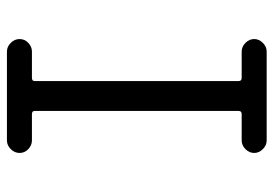

<svg xmlns="http://www.w3.org/2000/svg" viewBox="-135 -635 770 540"><g transform="rotate(-90 250.0 -365.0)"><path d="M199.2 -70.3Q208 -70.3 208 -79.1V-652.3Q208 -660.2 199.2 -660.2H125Q111.3 -660.2 100.6 -670.4Q89.8 -680.7 89.8 -694.8Q89.8 -709 100.6 -719.7Q111.3 -730.5 125 -730.5H375Q388.7 -730.5 399.4 -719.7Q410.2 -709 410.2 -694.8Q410.2 -680.7 399.4 -670.4Q388.7 -660.2 375 -660.2H300.8Q292 -660.2 292 -652.3V-79.1Q292 -70.3 300.8 -70.3H375Q388.7 -70.3 399.4 -59.6Q410.2 -48.8 410.2 -35.2Q410.2 -21.5 399.4 -10.7Q388.7 0 375 0H125Q111.3 0 100.6 -10.7Q89.8 -21.5 89.8 -35.2Q89.8 -48.8 100.6 -59.6Q111.3 -70.3 125 -70.3Z"/></g></svg>

Font: Rounded Mgen+ 1m regular
Style: Regular
Weight: 400
Designer: [Source Han Sans]
Ryoko NISHIZUKA  (kana & ideographs); Paul D. Hunt (Latin, Greek & Cyrillic); Wenlong ZHANG  (bopomofo
Version: Version 1.059.20150602